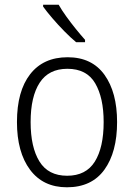

<svg xmlns="http://www.w3.org/2000/svg" viewBox="-20 -785 569 815"><path d="M477 -267Q477 -139 423 -64.5Q369 10 264 10Q163 10 107.5 -64.5Q52 -139 52 -267Q52 -398 108 -470Q164 -542 267 -542Q370 -542 423.5 -467.5Q477 -393 477 -267ZM110 -267Q110 -160 147.5 -99.5Q185 -39 265 -39Q345 -39 382.5 -99Q420 -159 420 -267Q420 -370 384 -431.5Q348 -493 266 -493Q187 -493 148.5 -434Q110 -375 110 -267ZM229 -765Q242 -742 261.5 -715Q281 -688 302 -662Q323 -636 341 -616V-606H303Q280 -625 253 -652.5Q226 -680 202 -708Q178 -736 163 -757V-765Z"/></svg>

Font: Noto Sans Myanmar UI SemiCondensed Light
Style: Regular
Weight: 300
Width: 4
Designer: Monotype Design Team
Foundry: Monotype Imaging Inc.
Version: Version 2.103; ttfautohint (v1.8.4.7-5d5b)